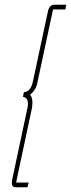

<svg xmlns="http://www.w3.org/2000/svg" viewBox="-20 -760 300 811"><path d="M204 -720 139 -416Q134 -381 107 -360Q117 -349 117 -326Q117 -320 116 -312.5Q115 -305 115 -304L48 11H101L96 31H46Q30 31 30 12Q30 5 31 1L96 -304Q98 -314 98 -321Q98 -348 77 -351L81 -371Q109 -371 119 -416L182 -710Q188 -740 210 -740H260L256 -720Z"/></svg>

Font: Raleway-v4020 Thin
Style: Italic
Weight: 250
Italic angle: -12°
Designer: Matt McInerney, Pablo Impallari, Rodrigo Fuenzalida
Foundry: Matt McInerney, Pablo Impallari, Rodrigo Fuenzalida
Version: Version 4.020;PS 004.020;hotconv 1.0.88;makeotf.lib2.5.64775